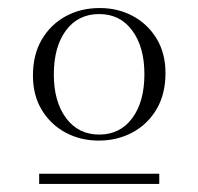

<svg xmlns="http://www.w3.org/2000/svg" viewBox="-20 -745 494 478"><path d="M225.5 -395Q180.5 -395 143.5 -414.8Q106.5 -434.5 84.2 -471Q62 -507.5 62 -557Q62 -609 84 -646.5Q106 -684 143.5 -704.5Q181 -725 228.5 -725Q273.5 -725 310.5 -705.2Q347.5 -685.5 369.8 -649Q392 -612.5 392 -563Q392 -511 370 -473.5Q348 -436 310.2 -415.5Q272.5 -395 225.5 -395ZM227 -410Q279 -410 309.2 -450.8Q339.5 -491.5 339.5 -560.5Q339.5 -628 309.2 -669Q279 -710 227 -710Q174.5 -710 144.2 -669.2Q114 -628.5 114 -559.5Q114 -492 144.5 -451Q175 -410 227 -410ZM77.5 -287V-312.5H376.5V-287Z"/></svg>

Font: Newsreader Display Light
Style: Regular
Weight: 300
Designer: Hugues Gentile
Foundry: Production Type
Version: Version 1.001